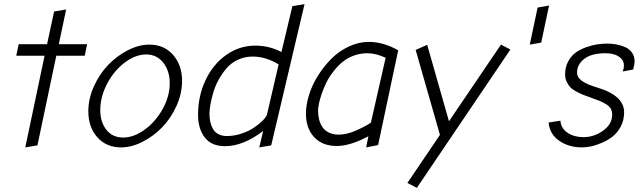

<svg xmlns="http://www.w3.org/2000/svg" viewBox="-20 -717 3129 934"><path d="M403.8 -502H266.1L301.8 -670.9L243.2 -661.1L209 -502H70.8L59.1 -445.8H196.8L103 0L162.1 -9.8L253.9 -445.8H392.1Z M569.3 0Q620.1 0 673.3 -27.1Q726.6 -54.2 769 -97.9Q811.5 -141.6 838.6 -201.9Q865.7 -262.2 865.7 -323.2Q865.7 -399.9 822 -450Q778.3 -500 706.5 -500Q655.3 -500 601.6 -472.4Q547.9 -444.8 505.6 -400.6Q463.4 -356.4 436.5 -296.4Q409.7 -236.3 409.7 -175.8Q409.7 -98.6 453.4 -49.3Q497.1 0 569.3 0ZM691.4 -452.1Q742.7 -452.1 774.2 -412.1Q805.7 -372.1 805.7 -312Q805.7 -247.6 770.5 -185.3Q735.4 -123 682.6 -85.4Q629.9 -47.9 579.6 -47.9Q527.3 -47.9 497.6 -85.4Q467.8 -123 467.8 -181.2Q467.8 -247.1 501.7 -310.8Q535.6 -374.5 587.6 -413.3Q639.6 -452.1 691.4 -452.1Z M1402.3 -687 1349.1 -463.9Q1289.6 -495.1 1222.2 -495.1Q1145 -495.1 1080.8 -450Q1016.6 -404.8 980 -327.4Q943.4 -250 943.4 -158.2Q943.4 -91.3 975.8 -48.6Q1008.3 -5.9 1074.2 -5.9Q1163.6 -5.9 1260.3 -80.1L1241.2 0L1299.3 -9.8L1461.4 -696.8ZM1279.3 -162.1Q1276.9 -149.9 1259.8 -132.3Q1242.7 -114.7 1217.3 -97.2Q1191.9 -79.6 1155.8 -67.4Q1119.6 -55.2 1084 -55.2Q1060.1 -55.2 1042.7 -64.2Q1025.4 -73.2 1016.4 -89.1Q1007.3 -105 1003.2 -123.3Q999 -141.6 999 -164.1Q999 -181.2 1003.2 -206.1Q1007.3 -231 1016.4 -263.2Q1025.4 -295.4 1042 -326.2Q1058.6 -356.9 1080.6 -383.3Q1102.5 -409.7 1136 -425.8Q1169.4 -441.9 1209 -441.9Q1272.5 -441.9 1335.4 -403.8Z M1917 -472.2Q1845.2 -513.2 1773.9 -513.2Q1725.1 -513.2 1677.5 -491Q1629.9 -468.8 1593 -432.1Q1556.2 -395.5 1527.6 -350.3Q1499 -305.2 1483.6 -256.3Q1468.3 -207.5 1468.3 -164.1Q1468.3 -92.3 1508.5 -49.6Q1548.8 -6.8 1617.2 -6.8Q1684.1 -6.8 1772 -54.2L1761.2 0L1819.3 -11.2ZM1627 -62Q1599.6 -62.5 1579.8 -72Q1560.1 -81.5 1548.8 -98.4Q1537.6 -115.2 1532.5 -135Q1527.3 -154.8 1527.3 -178.2Q1527.3 -191.4 1531.2 -211.7Q1535.2 -231.9 1544.2 -258.5Q1553.2 -285.2 1566.2 -312.3Q1579.1 -339.4 1599.1 -365.7Q1619.1 -392.1 1642.6 -412.6Q1666 -433.1 1698.5 -445.6Q1731 -458 1767.1 -458Q1808.1 -458 1856 -436L1784.2 -120.1Q1753.4 -100.1 1709.7 -81.1Q1666 -62 1627 -62Z M2417 -500 2164.1 -127 2058.1 -499 2002 -474.1 2120.1 -61 1961.9 172.9 2007.8 196.8 2462.9 -476.1Z M2612.8 -509.8 2650.9 -689.9 2595.2 -680.2 2557.1 -500Z M2935.1 -504.9Q2911.6 -504.9 2887 -501.5Q2862.3 -498 2833 -487.8Q2803.7 -477.5 2781.5 -461.9Q2759.3 -446.3 2744.1 -418.5Q2729 -390.6 2729 -355Q2729 -335.4 2736.6 -319.3Q2744.1 -303.2 2754.2 -292.7Q2764.2 -282.2 2782.7 -272.2Q2801.3 -262.2 2814.9 -256.6Q2828.6 -251 2851.1 -243.2Q2881.8 -232.4 2896.7 -226.3Q2911.6 -220.2 2928.2 -210.2Q2944.8 -200.2 2951.4 -188Q2958 -175.8 2958 -159.2Q2958 -113.3 2914.1 -81.5Q2870.1 -49.8 2817.9 -49.8Q2773.4 -49.8 2741.5 -70.8Q2709.5 -91.8 2706.1 -129.9L2648.9 -121.1Q2653.3 -65.4 2699.7 -32.7Q2746.1 0 2811 0Q2829.6 0 2853.3 -4.6Q2877 -9.3 2906.5 -21.7Q2936 -34.2 2959.7 -52.5Q2983.4 -70.8 2999.8 -101.8Q3016.1 -132.8 3016.1 -170.9Q3016.1 -252.9 2882.8 -292Q2834 -306.6 2810.5 -323.7Q2787.1 -340.8 2787.1 -363.8Q2787.1 -403.3 2822.3 -430.7Q2857.4 -458 2924.8 -458Q2947.3 -458 2966.8 -452.6Q2986.3 -447.3 3000.7 -433.3Q3015.1 -419.4 3015.1 -398.9Q3015.1 -383.3 3008.8 -369.1L3060.1 -378.9Q3066.9 -403.8 3066.9 -418.9Q3066.9 -443.8 3054 -461.7Q3041 -479.5 3020 -488.3Q2999 -497.1 2978 -501Q2957 -504.9 2935.1 -504.9Z"/></svg>

Font: Comic Neue Angular
Style: Italic
Weight: 400
Italic angle: -12°
Designer: Craig Rozynski
Foundry: Craig Rozynski
Version: Version 2.003